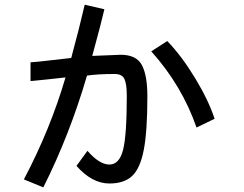

<svg xmlns="http://www.w3.org/2000/svg" viewBox="-20 -773 1040 820"><path d="M82 -6.8Q195.3 -221.7 259.8 -442.4Q229.5 -438.5 179.7 -433.6Q129.9 -428.7 110.4 -426.8V-506.8Q141.6 -508.8 201.7 -516.1Q261.7 -523.4 284.2 -525.4Q318.4 -651.4 341.8 -752.9L425.8 -733.4Q415 -684.6 374 -534.2Q433.6 -537.1 495.1 -539.1Q562.5 -539.1 585.9 -495.1Q609.4 -451.2 609.4 -361.3Q609.4 -212.9 594.2 -133.8Q579.1 -54.7 544.9 -22Q510.7 10.7 447.3 10.7Q373 10.7 306.6 -64.5L353.5 -128.9Q404.3 -70.3 447.3 -70.3Q489.3 -70.3 505.4 -132.3Q521.5 -194.3 521.5 -363.3Q521.5 -415 511.2 -436Q501 -457 469.7 -457Q398.4 -457 351.6 -450.2Q277.3 -196.3 165 27.3ZM626 -553.7 694.3 -597.7Q755.9 -534.2 813.5 -439Q871.1 -343.8 896.5 -265.6L819.3 -228.5Q756.8 -408.2 626 -553.7Z"/></svg>

Font: Gothic A1 Medium
Style: Regular
Weight: 500
Designer: HanYang I&C Co.,Ltd.
Foundry: HanYang I&C Co.,Ltd.
Version: Version 2.50